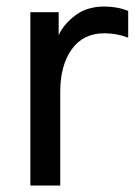

<svg xmlns="http://www.w3.org/2000/svg" viewBox="-20 -576 418 596"><path d="M74.2 0V-538.1H162.1V-466.8Q177.7 -501 213.9 -528.3Q250 -555.7 303.7 -555.7Q344.7 -555.7 377.9 -542V-459Q342.8 -472.7 303.7 -472.7Q238.3 -472.7 202.6 -422.9Q167 -373 167 -291V0Z"/></svg>

Font: Gothic A1 Medium
Style: Regular
Weight: 500
Designer: HanYang I&C Co.,Ltd.
Foundry: HanYang I&C Co.,Ltd.
Version: Version 2.50